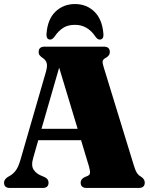

<svg xmlns="http://www.w3.org/2000/svg" viewBox="-21 -931 742 951"><path d="M219.5 -26.5Q219.5 0 190.5 0H28Q-1 0 -1 -26.5Q-1 -41 15.5 -53L25.5 -59Q41 -66.5 55.2 -84Q69.5 -101.5 80.5 -140L207 -577Q214.5 -604.5 210.2 -618.8Q206 -633 192.5 -642.5Q181.5 -650 176 -656.5Q170.5 -663 170.5 -673.5Q170.5 -700 200 -700H493Q523 -700 523 -673.5Q523 -654.5 500.5 -643Q490 -637.5 487.8 -628.8Q485.5 -620 492.5 -598.5L640 -118Q648.5 -88.5 656.5 -75.8Q664.5 -63 676.5 -56.5Q696 -44.5 696 -26.5Q696 0 666 0H408.5Q378.5 0 378.5 -26.5Q378.5 -43.5 398 -53.5L412.5 -59.5Q422.5 -63.5 424.5 -72.5Q426.5 -81.5 420 -105.5L380.5 -236.5H168.5L143.5 -149Q132 -110.5 146 -89.8Q160 -69 189 -58.5L201.5 -53Q219.5 -43.5 219.5 -26.5ZM184.5 -293H363.5L272 -596ZM350.5 -808Q315 -808 291.8 -793Q268.5 -778 249.5 -750Q238.5 -735 228 -735Q207 -735 209.5 -765Q215 -836.5 254.2 -873.8Q293.5 -911 350.5 -911Q407 -911 446 -873.8Q485 -836.5 491 -765Q494 -735 472.5 -735Q462 -735 451.5 -750Q412.5 -808 350.5 -808Z"/></svg>

Font: Fraunces 144pt Soft Black
Style: Regular
Weight: 900
Version: Version 1.000;[b76b70a41]